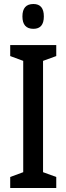

<svg xmlns="http://www.w3.org/2000/svg" viewBox="-20 -939 332 959"><path d="M261 0H31V-55L96 -79V-635L31 -659V-714H261V-659L195 -635V-79L261 -55ZM147 -919Q199 -919 199 -857Q199 -795 147 -795Q92 -795 92 -857Q92 -919 147 -919Z"/></svg>

Font: Noto Sans Tamil ExtraCondensed Medium
Style: Regular
Weight: 500
Width: 2
Designer: Jelle Bosma - Monotype Design Team
Foundry: Monotype Imaging Inc.
Version: Version 2.004; ttfautohint (v1.8.4.7-5d5b)